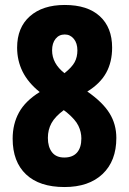

<svg xmlns="http://www.w3.org/2000/svg" viewBox="-20 -744 521 774"><path d="M241 -724Q333 -724 382.5 -678.5Q432 -633 432 -552Q432 -494 408 -450.5Q384 -407 332 -375Q394 -332 421.5 -287.5Q449 -243 449 -188Q449 -95 393.5 -42.5Q338 10 240 10Q139 10 85 -41Q31 -92 31 -185Q31 -244 56.5 -290.5Q82 -337 140 -373Q93 -411 71 -455.5Q49 -500 49 -552Q49 -633 100.5 -678.5Q152 -724 241 -724ZM241 -605Q218 -605 204 -587.5Q190 -570 190 -541Q190 -488 240 -449Q270 -473 281 -493.5Q292 -514 292 -541Q292 -570 277.5 -587.5Q263 -605 241 -605ZM173 -188Q173 -152 189.5 -130.5Q206 -109 239 -109Q273 -109 290.5 -129Q308 -149 308 -186Q308 -212 296 -237Q284 -262 249 -291L237 -300Q202 -274 187.5 -247.5Q173 -221 173 -188Z"/></svg>

Font: Noto Sans Arabic ExtCond ExtBd
Style: Regular
Weight: 800
Width: 2
Designer: Monotype Design Team, Nadine Chahine, Nizar Qandah and Khaled Hosny
Foundry: Monotype Imaging Inc.
Version: Version 2.012; ttfautohint (v1.8.4.7-5d5b)